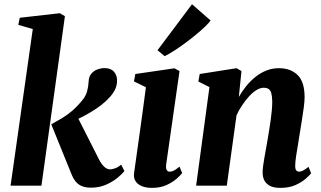

<svg xmlns="http://www.w3.org/2000/svg" viewBox="-20 -878 1518 908"><path d="M30 0 135 -740.5 66.5 -760.5 73.5 -794 263 -815.5 287 -801.5 176 0ZM410 9.5Q385 9.5 367.2 2.2Q349.5 -5 337.5 -20Q325.5 -35 317 -57L222.5 -290Q248 -304.5 271.5 -318.2Q295 -332 318.8 -351.8Q342.5 -371.5 368 -402.5Q385 -422 391.5 -445Q398 -468 399 -490.5Q399.5 -514.5 411.5 -529Q423.5 -543.5 440.8 -549.8Q458 -556 474 -556Q504 -556 518.8 -539Q533.5 -522 533.5 -499.5Q534 -474 523.8 -454Q513.5 -434 499.5 -419Q483 -400 458.8 -381.2Q434.5 -362.5 406.8 -346.2Q379 -330 351.8 -316.8Q324.5 -303.5 301.5 -294.5L336.5 -344.5L449 -122.5Q461.5 -99 474.5 -88Q487.5 -77 500.5 -77Q510 -77 524.8 -82.2Q539.5 -87.5 553 -99.5L568.5 -69Q559 -56.5 536.5 -37.8Q514 -19 482 -4.8Q450 9.5 410 9.5Z M699 10.5Q670.5 10.5 650.5 2.2Q630.5 -6 620.8 -21.5Q611 -37 614 -59Q616.5 -77.5 620.8 -107.5Q625 -137.5 630.5 -176.5Q636 -215.5 642.5 -262Q649 -308.5 656 -360Q663 -411.5 670 -465.5L613.5 -493L620 -528L805 -555L829 -542L766 -101.5Q763.5 -83.5 768 -74.8Q772.5 -66 782.5 -66Q792.5 -66 802.8 -71.5Q813 -77 829 -90L841.5 -59.5Q834 -49.5 815.5 -33Q797 -16.5 767.8 -3Q738.5 10.5 699 10.5ZM725 -640.5 888 -858 976 -781Q968 -769.5 949.2 -751.5Q930.5 -733.5 905.2 -712.8Q880 -692 853 -672.2Q826 -652.5 801 -636.5Q776 -620.5 758.5 -612.5Z M1109.5 -419.5Q1125 -447 1145 -471.5Q1165 -496 1189 -515Q1213 -534 1240.5 -544.8Q1268 -555.5 1299 -555.5Q1354.5 -555.5 1387.5 -523.2Q1420.5 -491 1420.5 -418Q1420.5 -399.5 1416.5 -369.2Q1412.5 -339 1407.2 -306.2Q1402 -273.5 1397.5 -246.5Q1394 -221 1389 -193Q1384 -165 1380.2 -139.2Q1376.5 -113.5 1376 -95Q1376 -77 1381.5 -71.5Q1387 -66 1394 -66Q1402.5 -66 1412.8 -71.2Q1423 -76.5 1439 -89L1451.5 -58.5Q1445 -50 1426.5 -33.5Q1408 -17 1378 -3.2Q1348 10.5 1306 10.5Q1273 10.5 1254.8 0Q1236.5 -10.5 1229 -27.2Q1221.5 -44 1222 -64Q1222 -75 1224.2 -92.5Q1226.5 -110 1230.2 -131.2Q1234 -152.5 1238 -174.8Q1242 -197 1245.5 -217.5Q1249 -239 1253 -262.8Q1257 -286.5 1260.2 -310.5Q1263.5 -334.5 1265.5 -356.8Q1267.5 -379 1267.5 -398Q1267 -423 1263 -437.2Q1259 -451.5 1250.2 -457.2Q1241.5 -463 1227 -463Q1211 -463 1193.2 -452.2Q1175.5 -441.5 1158.5 -423Q1141.5 -404.5 1125.8 -381.2Q1110 -358 1098.5 -332.5L1052.5 0H907.5L970.5 -466L918 -492.5L924.5 -528L1098.5 -555.5L1122 -542Z"/></svg>

Font: Merriweather 48pt ExtraBold
Style: Italic
Weight: 800
Italic angle: -7.8°
Version: Version 2.101